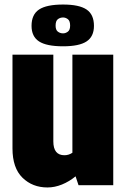

<svg xmlns="http://www.w3.org/2000/svg" viewBox="-20 -816 559 846"><path d="M313 -39Q285 -16 253 -3Q221 10 189 10Q123 10 79 -33Q35 -76 35 -162V-575H215V-193Q215 -132 264 -132Q283 -132 299 -143V-575H479V0H326ZM394 -702Q394 -655 361.5 -633.5Q329 -612 258 -612Q185 -612 152 -633.5Q119 -655 119 -702Q119 -752 152 -774Q185 -796 258 -796Q329 -796 361.5 -774Q394 -752 394 -702ZM225 -703Q225 -684 235 -676.5Q245 -669 258 -669Q269 -669 279 -676.5Q289 -684 289 -703Q289 -724 279 -731.5Q269 -739 258 -739Q245 -739 235 -731.5Q225 -724 225 -703Z"/></svg>

Font: Protest Strike
Style: Regular
Weight: 400
Designer: Octavio Pardo
Foundry: Ashler Design
Version: Version 2.005; ttfautohint (v1.8.4.7-5d5b)